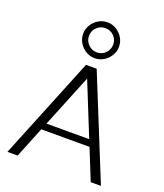

<svg xmlns="http://www.w3.org/2000/svg" viewBox="-176 -1121 1057 1237"><g transform="rotate(20 352.5 -502.5)"><path d="M24 0 308 -700H381L665 0H595L510 -211H179L94 0ZM198 -257H491L345 -619ZM345 -759Q312 -759 284 -776Q256 -793 239 -821Q222 -849 222 -882Q222 -915 239 -943Q256 -971 284 -988Q312 -1005 345 -1005Q378 -1005 406 -988Q434 -971 451 -943Q468 -915 468 -882Q468 -849 451 -821Q434 -793 406 -776Q378 -759 345 -759ZM345 -799Q380 -799 404 -823.5Q428 -848 428 -882Q428 -917 404 -941Q380 -965 345 -965Q311 -965 286.5 -941Q262 -917 262 -882Q262 -848 286.5 -823.5Q311 -799 345 -799Z"/></g></svg>

Font: Panamera
Style: Regular
Weight: 400
Designer: Bastien Sozeau
Foundry: NBR — Bastien Sozeau
Version: Version 3.002; ttfautohint (v1.8.4.7-5d5b);gftools[0.9.33]